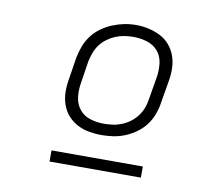

<svg xmlns="http://www.w3.org/2000/svg" viewBox="-62 -773 725 646"><g transform="rotate(10 300.0 -450.5)"><path d="M302 -317Q280 -317 258.5 -321Q237 -325 218.5 -335Q200 -345 186.5 -360.5Q173 -376 166 -396Q159 -416 158.5 -438Q158 -460 162 -482L174 -559Q178 -579 185.5 -599Q193 -619 206 -636Q219 -653 236.5 -665.5Q254 -678 273.5 -686Q293 -694 313 -698Q333 -702 354 -702Q376 -702 397.5 -697Q419 -692 437.5 -682.5Q456 -673 469.5 -657Q483 -641 490 -621Q497 -601 497.5 -579Q498 -557 494 -535L481 -458Q478 -438 470.5 -418Q463 -398 450 -381Q437 -364 419.5 -351.5Q402 -339 382.5 -331Q363 -323 342.5 -320Q322 -317 302 -317ZM303 -356Q318 -356 333.5 -358Q349 -360 364 -366Q379 -372 392.5 -382Q406 -392 416 -405.5Q426 -419 431.5 -434Q437 -449 439 -464L452 -541Q456 -565 453 -589Q450 -613 435.5 -630Q421 -647 398.5 -654Q376 -661 352 -661Q336 -661 320.5 -658.5Q305 -656 290.5 -650Q276 -644 262.5 -634Q249 -624 239.5 -611Q230 -598 224.5 -583Q219 -568 216 -553L204 -476Q200 -452 203 -428.5Q206 -405 220 -387.5Q234 -370 256.5 -363Q279 -356 303 -356ZM458 -199H146V-237H458Z"/></g></svg>

Font: Iosevka Slab XLtEx
Style: Italic
Weight: 200
Width: 7
Italic angle: -9°
Monospace: yes
Designer: Belleve Invis
Foundry: Belleve Invis
Version: Version 11.1.0; ttfautohint (v1.8.3)